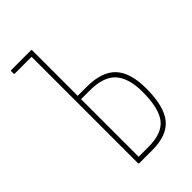

<svg xmlns="http://www.w3.org/2000/svg" viewBox="-201 -729 804 804"><g transform="rotate(-45 201.0 -327.5)"><path d="M129 0Q126 0 126 -4V-634H27Q23 -634 23 -638V-651Q23 -655 27 -655H143Q147 -655 147 -651V-382H199Q290 -382 331 -338Q372 -294 372 -201Q372 -95 333.5 -47.5Q295 0 207 0ZM147 -21H206Q286 -21 318.5 -63Q351 -105 351 -201Q351 -283 315.5 -322.5Q280 -362 198 -362H147Z"/></g></svg>

Font: Sofia Sans Extra Condensed Thin
Style: Regular
Weight: 250
Version: Version 4.100